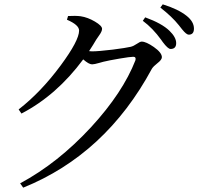

<svg xmlns="http://www.w3.org/2000/svg" viewBox="-20 -820 915 886"><path d="M87 46 73 26Q248 -68 401 -234Q547 -393 605 -542Q609 -558 595 -558Q581 -558 531 -549.5Q481 -541 457 -535Q451 -533 439 -530Q415 -523 405 -523Q390 -523 364 -546Q241 -380 79 -296L66 -315Q169 -395 260 -518Q345 -633 345 -679Q345 -705 289 -729L294 -746Q328 -748 352 -745Q385 -740 418 -720.5Q451 -701 451 -687Q451 -675 437 -656Q429 -645 424 -637Q412 -616 391 -584Q396 -583 405 -583Q433 -583 500 -591Q562 -599 583 -604Q596 -607 612 -618Q626 -628 634 -628Q654 -628 690 -603Q727 -577 727 -556Q727 -544 706 -528Q688 -514 681 -503Q468 -108 87 46ZM767 -594Q755 -594 731 -626Q726 -633 724 -636Q685 -690 639 -724L650 -740Q727 -712 762 -678Q793 -648 793 -621Q793 -594 767 -594ZM851 -660Q840 -660 820 -685Q811 -697 805 -704Q774 -743 720 -785L731 -800Q802 -778 841 -747Q875 -720 875 -688Q875 -660 851 -660Z"/></svg>

Font: GenRyuMin TW M
Style: Regular
Weight: 500
Version: Version 1.501;PS 1;hotconv 16.6.51;makeotf.lib2.5.65220